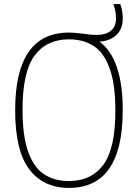

<svg xmlns="http://www.w3.org/2000/svg" viewBox="-20 -908 673 937"><path d="M579 -370Q579 9 316.5 9Q192 9 123 -81.5Q54 -172 54 -370Q54 -749 316.5 -749Q345.5 -749 388.5 -743Q425 -737.5 452 -737.5Q495 -737.5 520.5 -757.5Q546 -777.5 546 -817Q546 -836.5 543 -852.2Q540 -868 534 -888H567Q573.5 -870 576.2 -853.8Q579 -837.5 579 -816Q579 -767 548.2 -737.5Q517.5 -708 465.5 -705Q579 -621 579 -370ZM543 -368Q543 -496 515.5 -573Q488 -650 438 -683Q388 -716 316.5 -716Q207.5 -716 148.8 -636.8Q90 -557.5 90 -372Q90 -244 117.5 -167.2Q145 -90.5 195 -57.5Q245 -24.5 316.5 -24.5Q425.5 -24.5 484.2 -103.5Q543 -182.5 543 -368Z"/></svg>

Font: Encode Sans Semi Condensed Thin
Style: Regular
Weight: 250
Width: 4
Designer: Multiple Designers
Foundry: Impallari Type
Version: Version 2.000